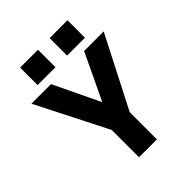

<svg xmlns="http://www.w3.org/2000/svg" viewBox="-234 -968 1095 1095"><g transform="rotate(-45 313.5 -420.5)"><path d="M360 -841H504V-700H360ZM122 -841H266V-700H122ZM240 -220 22 -650H180L314 -370L447 -650H605L384 -219V0H240Z"/></g></svg>

Font: Overused Grotesk
Style: Bold
Weight: 700
Version: Version 0.003